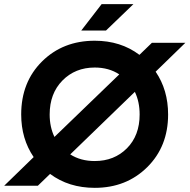

<svg xmlns="http://www.w3.org/2000/svg" viewBox="-22 -894 912 924"><path d="M434 10Q309 10 219 -57L160 0H-2L140 -138Q80 -226 80 -343Q80 -499 180.5 -598.5Q281 -698 434 -698Q559 -698 649 -630L709 -688H870L727 -549Q787 -461 787 -343Q787 -189 686.5 -89.5Q586 10 434 10ZM217 -343Q217 -283 240 -235L552 -536Q502 -569 434 -569Q340 -569 278.5 -506.5Q217 -444 217 -343ZM434 -119Q528 -119 589 -180.5Q650 -242 650 -343Q650 -404 627 -452L316 -151Q366 -119 434 -119ZM467 -874H620L488 -747H369Z"/></svg>

Font: Roundo SemiBold
Style: Regular
Weight: 600
Designer: Namrata Goyal (Gurmukhi), Shiva Nallaperumal (Latin)
Foundry: Indian Type Foundry
Version: Version 1.000;PS 1.0;hotconv 1.0.88;makeotf.lib2.5.647800